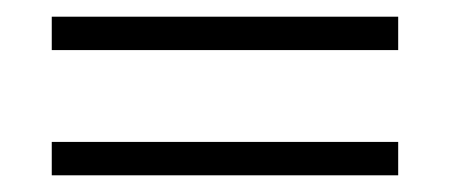

<svg xmlns="http://www.w3.org/2000/svg" viewBox="-20 -342 539 230"><path d="M457 -282H42V-322H457ZM457 -132H42V-172H457Z"/></svg>

Font: TajawalTap
Style: Regular
Weight: 300
Designer: Boutros Fonts
Foundry: Created by Boutros International 2017
Version: Version 2.700